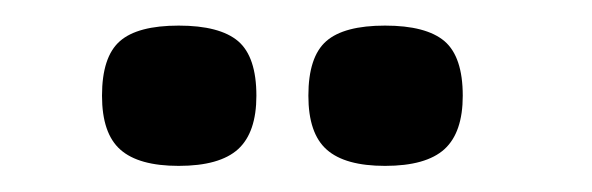

<svg xmlns="http://www.w3.org/2000/svg" viewBox="-20 -668 453 147"><path d="M274.8 -541Q244.2 -541 230.2 -553.4Q216.1 -565.8 216.1 -594.7Q216.1 -624.5 229.8 -636.5Q243.4 -648.4 274.8 -648.4Q306.2 -648.4 320.3 -636.5Q334.3 -624.5 334.3 -594.7Q334.3 -566.6 320.3 -553.8Q306.2 -541 274.8 -541ZM116.8 -541Q86.2 -541 72.2 -553.4Q58.1 -565.8 58.1 -594.7Q58.1 -624.5 71.8 -636.5Q85.4 -648.4 116.8 -648.4Q148.2 -648.4 162.3 -636.5Q176.3 -624.5 176.3 -594.7Q176.3 -566.6 162.3 -553.8Q148.2 -541 116.8 -541Z"/></svg>

Font: Goldman
Style: Regular
Weight: 400
Designer: Jaikishan Patel
Version: Version 1.000; ttfautohint (v1.8.3)